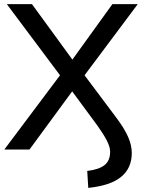

<svg xmlns="http://www.w3.org/2000/svg" viewBox="-20 -725 701 931"><path d="M408 186 403 104Q460 97 487 75.5Q514 54 514 11Q514 -13 497.5 -44.5Q481 -76 453 -115L330 -282L123 0H1L271 -360L13 -705H135L331 -436L525 -705H648L390 -360L545 -153Q584 -101 601.5 -60.5Q619 -20 619 17Q619 90 567.5 132.5Q516 175 408 186Z"/></svg>

Font: Mulish SemiBold
Style: Regular
Weight: 600
Designer: Vernon Adams
Foundry: Vernon Adams
Version: Version 3.603; ttfautohint (v1.8.3)